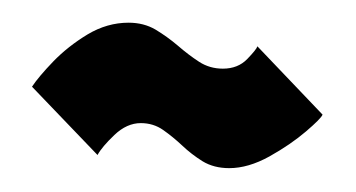

<svg xmlns="http://www.w3.org/2000/svg" viewBox="-20 -428 306 165"><path d="M177 -283.5Q163.8 -283.5 154.1 -289.4Q144.5 -295.4 136.6 -302.9Q128.6 -310.4 120.2 -316.3Q111.8 -322.2 101 -322.2Q89 -322.2 78.3 -312Q67.6 -301.8 63.8 -294.8L7.5 -353.5Q13.2 -362.1 25.8 -375.2Q38.4 -388.2 55.2 -398.4Q72.1 -408.5 90.5 -408.5Q103.5 -408.5 113.6 -402.6Q123.6 -396.6 132.8 -388.8Q141.9 -380.9 151.1 -374.9Q160.2 -369 171.5 -369Q184.5 -369 192.5 -377.3Q200.5 -385.6 201.2 -388.2L257.2 -329.5Q256 -326.2 242.9 -315Q229.8 -303.8 211.6 -293.6Q193.4 -283.5 177 -283.5Z"/></svg>

Font: Anybody UltraCondensed Thin
Style: Regular
Weight: 100
Width: 1
Designer: Tyler Finck
Foundry: Etcetera Type Company
Version: Version 1.110